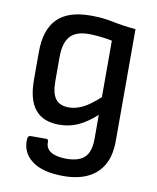

<svg xmlns="http://www.w3.org/2000/svg" viewBox="-80 -563 673 821"><g transform="rotate(10 257.0 -152.0)"><path d="M250 196Q160 196 113.5 160.5Q67 125 71 66Q73 52 83 52H152Q161 52 161 64Q160 92 183.5 106.5Q207 121 250 121Q306 121 330.5 96Q355 71 355 17V-21Q355 -38 355 -54.5Q355 -71 355 -87H354Q314 -51 276.5 -34Q239 -17 195 -17Q125 -17 90.5 -59Q56 -101 56 -188V-308Q56 -405 103 -452.5Q150 -500 247 -500Q301 -500 345.5 -490.5Q390 -481 446 -476V9Q446 72 423 113Q400 154 356.5 175Q313 196 250 196ZM223 -97Q253 -97 284 -112.5Q315 -128 355 -165V-410Q331 -415 303.5 -418Q276 -421 254 -421Q198 -421 172.5 -392.5Q147 -364 147 -302V-198Q147 -145 165 -121Q183 -97 223 -97Z"/></g></svg>

Font: Sofia Sans Semi Condensed Medium
Style: Regular
Weight: 500
Designer: Botio Nikoltchev, Ani Petrova
Foundry: lettersoup
Version: Version 4.100